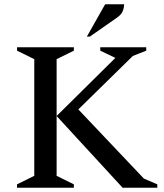

<svg xmlns="http://www.w3.org/2000/svg" viewBox="-20 -882 772 902"><path d="M60 0V-16L141 -56V-604L60 -644V-660H327V-644L246 -604V-56L327 -16V0ZM246 -337 522 -610 451 -644V-660H667V-644L604 -619L348 -368L656 -43L719 -16V0H556ZM388 -710 474 -862H563Q563 -846 556.5 -829.5Q550 -813 528 -798L402 -710Z"/></svg>

Font: Spectral SC Medium
Style: Regular
Weight: 500
Designer: Jean-Baptiste Levee
Foundry: Production Type
Version: Version 2.001